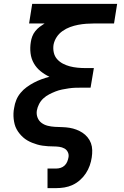

<svg xmlns="http://www.w3.org/2000/svg" viewBox="-20 -755 640 990"><path d="M225 215V114H270Q281 114 292.5 110.5Q304 107 313 98.5Q322 90 326.5 79Q331 68 333 57Q336 43 330 30Q324 17 312 10.5Q300 4 285.5 2Q271 0 256.5 0Q242 0 227.5 -1Q213 -2 199 -4Q185 -6 171.5 -10Q158 -14 145.5 -19Q133 -24 121 -31Q109 -38 99 -47Q89 -56 80.5 -66.5Q72 -77 65.5 -89Q59 -101 55.5 -114.5Q52 -128 50.5 -142Q49 -156 49.5 -170.5Q50 -185 53 -199Q56 -220 64 -239.5Q72 -259 86 -276Q100 -293 118 -306Q136 -319 155 -329Q174 -339 194.5 -346.5Q215 -354 235 -359Q210 -371 189 -388Q168 -405 154.5 -428.5Q141 -452 137.5 -480.5Q134 -509 139 -539Q141 -553 146.5 -567.5Q152 -582 162 -594.5Q172 -607 184.5 -616.5Q197 -626 210 -634H130L146 -735H584L568 -634H466Q446 -634 425 -632.5Q404 -631 383 -627Q362 -623 341.5 -615.5Q321 -608 302.5 -595Q284 -582 272 -563.5Q260 -545 256 -524Q253 -503 257.5 -483.5Q262 -464 274.5 -450Q287 -436 304 -427Q321 -418 340 -413Q359 -408 379.5 -406Q400 -404 420 -404H464L447 -303H403Q386 -303 369 -302.5Q352 -302 335 -299.5Q318 -297 300.5 -293.5Q283 -290 266.5 -283.5Q250 -277 233.5 -268.5Q217 -260 203.5 -247.5Q190 -235 181.5 -218.5Q173 -202 170 -185Q167 -166 173.5 -149Q180 -132 194 -121.5Q208 -111 226 -106.5Q244 -102 263 -101Q282 -100 301 -99.5Q320 -99 338.5 -96Q357 -93 374 -86.5Q391 -80 405.5 -70.5Q420 -61 431.5 -47Q443 -33 449 -16.5Q455 0 455.5 19Q456 38 453 57Q450 78 442.5 99Q435 120 422.5 139Q410 158 392.5 173.5Q375 189 354.5 198.5Q334 208 312.5 211.5Q291 215 270 215Z"/></svg>

Font: Iosevka SS04 Extended
Style: Bold Italic
Weight: 700
Width: 7
Italic angle: -9°
Monospace: yes
Designer: Belleve Invis
Foundry: Belleve Invis
Version: Version 19.0.0; ttfautohint (v1.8.4)